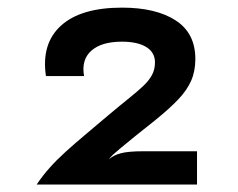

<svg xmlns="http://www.w3.org/2000/svg" viewBox="-20 -924 640 516"><path d="M78.5 -428Q94.5 -452 113.8 -473.5Q133 -495 156.5 -516.2Q180 -537.5 208.2 -561.2Q236.5 -585 269 -612.5Q300.5 -639 324.2 -658Q348 -677 364 -692Q380 -707 388.2 -722Q396.5 -737 396.5 -756.5Q396.5 -783 373.2 -797.5Q350 -812 307.5 -812Q252.5 -812 225.2 -787.5Q198 -763 206 -719.5H103.5Q90.5 -806.5 143.8 -855Q197 -903.5 308 -903.5Q399 -903.5 452 -869.2Q505 -835 505 -765.5Q505 -733 493.8 -707.2Q482.5 -681.5 459.2 -657Q436 -632.5 399 -602.5Q363 -574 340.5 -555.8Q318 -537.5 304.8 -526.5Q291.5 -515.5 284.2 -508.8Q277 -502 272 -495.5Q285 -507 305 -512.2Q325 -517.5 365 -517.5H509.5V-428Z"/></svg>

Font: Spline Sans Mono SemiBold
Style: Regular
Weight: 600
Monospace: yes
Version: Version 1.004